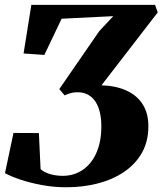

<svg xmlns="http://www.w3.org/2000/svg" viewBox="-24 -763 668 790"><path d="M249 7.5Q197.5 7.5 148.8 -1.5Q100 -10.5 60.5 -23.8Q21 -37 -3.5 -50.5L31.5 -216L136 -215.5L143 -67Q157.5 -54 181.8 -46.8Q206 -39.5 235 -39.5Q268.5 -39.5 297.2 -53Q326 -66.5 347.5 -92.5Q369 -118.5 381 -156.2Q393 -194 393 -242.5Q393 -288 381.5 -319.2Q370 -350.5 348.2 -367Q326.5 -383.5 295.5 -383.5Q280.5 -383.5 267.2 -380Q254 -376.5 242 -370.5L220 -396.5L384.5 -635L442 -696.5L229.5 -686L158.5 -537L73 -543L105 -743H614L625 -712L393.5 -412Q454 -410 497.2 -390Q540.5 -370 563.5 -333.2Q586.5 -296.5 586.5 -243.5Q586.5 -181 559.8 -134Q533 -87 486.2 -55.5Q439.5 -24 378.5 -8.2Q317.5 7.5 249 7.5Z"/></svg>

Font: Merriweather 72pt Black
Style: Italic
Weight: 900
Italic angle: -7.8°
Version: Version 2.101